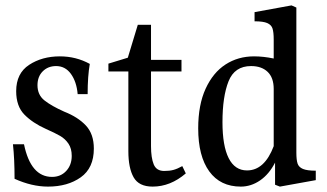

<svg xmlns="http://www.w3.org/2000/svg" viewBox="-20 -679 1212 712"><path d="M313 -442Q305 -397 305 -330H268Q264 -376 243 -405Q222 -434 188 -434Q158 -434 138.5 -414.5Q119 -395 119 -363Q119 -327 145 -306.5Q171 -286 218 -265Q269 -245 298.5 -213.5Q328 -182 328 -128Q328 -56 279.5 -21.5Q231 13 158 13Q98 13 34 -16Q34 -90 28 -144H69Q94 -23 173 -23Q205 -23 225.5 -45Q246 -67 246 -101Q246 -128 234 -146Q222 -164 203 -175Q184 -186 150 -201Q101 -223 70.5 -254Q40 -285 40 -341Q40 -407 88 -438.5Q136 -470 202 -470Q262 -470 313 -442Z M669 -36Q612 13 546 13Q495 13 475.5 -21.5Q456 -56 456 -118V-414H382V-443L454 -465L491 -587H540V-457H653V-414H540V-137Q540 -94 550 -69.5Q560 -45 589 -45Q609 -45 623.5 -49Q638 -53 656 -63Z M1151 -46V-11L1018 13L1000 6V-76Q978 -33 944.5 -10Q911 13 873 13Q797 13 756 -43.5Q715 -100 715 -203Q715 -290 742.5 -350Q770 -410 816.5 -440Q863 -470 922 -470Q957 -470 995 -462V-532Q995 -560 990.5 -573.5Q986 -587 971 -593.5Q956 -600 924 -600V-634L1061 -659L1079 -651V-113Q1079 -86 1083.5 -72.5Q1088 -59 1103.5 -52.5Q1119 -46 1151 -46ZM995 -137V-349Q995 -391 972.5 -412.5Q950 -434 911 -434Q850 -434 827.5 -377.5Q805 -321 805 -226Q805 -138 828 -92.5Q851 -47 896 -47Q961 -47 995 -137Z"/></svg>

Font: Gupter Medium
Style: Regular
Weight: 500
Designer: Octavio Pardo
Version: Version 1.000